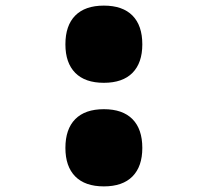

<svg xmlns="http://www.w3.org/2000/svg" viewBox="-20 -652 740 684"><path d="M350 12Q283 12 248 -23.5Q213 -59 213 -125Q213 -192 248 -227.5Q283 -263 350 -263Q417 -263 452 -227.5Q487 -192 487 -125Q487 -59 452 -23.5Q417 12 350 12ZM350 -357Q283 -357 248 -392.5Q213 -428 213 -494Q213 -561 248 -596.5Q283 -632 350 -632Q417 -632 452 -596.5Q487 -561 487 -494Q487 -428 452 -392.5Q417 -357 350 -357Z"/></svg>

Font: Martian Mono ExtraBold
Style: Regular
Weight: 800
Monospace: yes
Designer: Roman Shamin
Foundry: Evil Martians
Version: Version 1.000; ttfautohint (v1.8.4.7-5d5b)